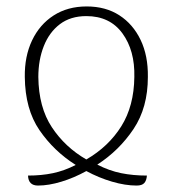

<svg xmlns="http://www.w3.org/2000/svg" viewBox="-20 -566 537 596"><path d="M98 10Q68 10 67 -21Q109 -21 144.5 -28.5Q180 -36 215 -54Q147 -97 102.5 -162Q58 -227 57 -327Q56 -391 79.5 -440.5Q103 -490 146.5 -518Q190 -546 249 -546Q308 -546 350.5 -518.5Q393 -491 416.5 -442Q440 -393 439 -327Q439 -232 394.5 -165.5Q350 -99 282 -55Q319 -36 356 -28.5Q393 -21 436 -21Q435 -6 428 2Q421 10 404 10Q369 10 328 -2Q287 -14 248 -35Q210 -14 170.5 -2Q131 10 98 10ZM248 -71Q317 -111 356.5 -174Q396 -237 397 -327Q399 -409 360 -462.5Q321 -516 248 -516Q199 -516 166 -491Q133 -466 116 -423Q99 -380 99 -327Q100 -233 141 -171Q182 -109 248 -71Z"/></svg>

Font: Noto Serif Georgian SemiCondensed ExtraLight
Style: Regular
Weight: 200
Width: 4
Designer: Monotype Design Team, Akaki Razmadze
Foundry: Google LLC
Version: Version 2.003; ttfautohint (v1.8.4.7-5d5b)